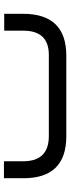

<svg xmlns="http://www.w3.org/2000/svg" viewBox="302 -672 370 1015"><g transform="rotate(-90 487.5 -165.0)"><path d="M275.4 -92.3H704.1Q832.3 -92.3 832.3 -227.2V-328.2H921.5V-228.7Q921.5 0 700.5 0H273.8Q52.3 0 52.3 -226.7V-329.7H142.1V-227.2Q142.1 -92.3 275.4 -92.3Z"/></g></svg>

Font: Fira Code
Style: Regular
Weight: 400
Designer: Carrois Corporate, Edenspiekermann AG, Nikita Prokopov
Foundry: Carrois Corporate, Edenspiekermann AG, Nikita Prokopov
Version: Version 5.002